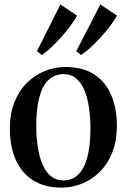

<svg xmlns="http://www.w3.org/2000/svg" viewBox="-20 -829 568 860"><path d="M24 -252Q24 -320 44.8 -371.8Q65.5 -423.5 101.2 -458.5Q137 -493.5 181.2 -511.2Q225.5 -529 272.5 -529Q352.5 -529 403.8 -494.5Q455 -460 479.2 -400.5Q503.5 -341 503.5 -266Q503.5 -198 482.8 -146Q462 -94 426.5 -59Q391 -24 346.8 -6.2Q302.5 11.5 256 11.5Q196.5 11.5 152.5 -8.5Q108.5 -28.5 80 -64.2Q51.5 -100 37.8 -148Q24 -196 24 -252ZM264.5 -21Q303 -21 330 -46.8Q357 -72.5 371 -124.2Q385 -176 385 -253.5Q385 -302 378.8 -345.8Q372.5 -389.5 358.5 -423.5Q344.5 -457.5 321.5 -477.2Q298.5 -497 265 -497Q225.5 -497 198 -471.5Q170.5 -446 156.5 -394.5Q142.5 -343 142.5 -264Q142.5 -215.5 149 -171.8Q155.5 -128 169.8 -94Q184 -60 207.2 -40.5Q230.5 -21 264.5 -21ZM342.5 -583 321.5 -599.5 429.5 -809 504 -759Q492.5 -738 473.5 -712.8Q454.5 -687.5 431.5 -662.5Q408.5 -637.5 385.8 -616.5Q363 -595.5 343.5 -583ZM166.5 -583 145.5 -599.5 250.5 -809 325 -759Q313.5 -737.5 294.8 -712.2Q276 -687 253.8 -662.2Q231.5 -637.5 209.2 -616.5Q187 -595.5 167.5 -583Z"/></svg>

Font: Merriweather 120pt Medium
Style: Regular
Weight: 500
Version: Version 2.100